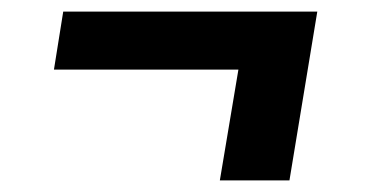

<svg xmlns="http://www.w3.org/2000/svg" viewBox="-20 -410 640 331"><path d="M479 -99H359L391 -290H73L89 -390H527Z"/></svg>

Font: Iosevka Curly Extended Oblique
Style: Bold
Weight: 700
Width: 7
Italic angle: -9°
Monospace: yes
Designer: Belleve Invis
Foundry: Belleve Invis
Version: Version 11.1.0; ttfautohint (v1.8.3)